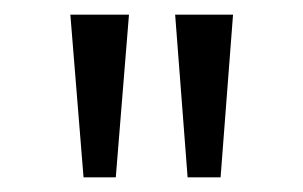

<svg xmlns="http://www.w3.org/2000/svg" viewBox="-20 -728 414 262"><path d="M236 -486H281L298 -708H219ZM76 -708 94 -486H138L156 -708Z"/></svg>

Font: MV Cash Light
Style: Regular
Weight: 300
Designer: Rodrigo Fuenzalida
Foundry: fragTYPE
Version: Version 1.100;Glyphs 3.1.2 (3151)